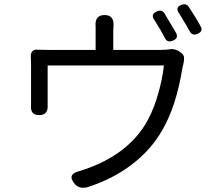

<svg xmlns="http://www.w3.org/2000/svg" viewBox="-20 -850 1040 903"><path d="M752.9 -788.1Q803.7 -703.1 808.6 -694.3Q820.3 -669.9 793.9 -659.2Q767.6 -648.4 756.8 -668.9Q740.2 -702.1 705.1 -757.8Q687.5 -782.2 716.8 -795.9Q740.2 -806.6 752.9 -788.1ZM751 -542H204.1V-355.5Q207 -308.6 164.1 -308.6Q122.1 -308.6 126 -353.5V-543Q126 -569.3 125 -584Q124 -599.6 132.3 -608.9Q140.6 -618.2 155.3 -616.2Q172.9 -615.2 212.9 -615.2H429.7V-724.6Q424.8 -779.3 471.7 -779.3Q518.6 -779.3 513.7 -724.6Q512.7 -717.8 512.7 -706.1V-615.2H732.4Q761.7 -615.2 778.3 -618.2Q800.8 -623 826.2 -606.4L829.1 -603.5Q836.9 -598.6 841.3 -592.3Q845.7 -585.9 845.7 -577.6Q845.7 -569.3 845.2 -563.5Q844.7 -557.6 841.8 -545.9Q838.9 -534.2 837.9 -530.3Q808.6 -348.6 742.2 -236.3Q690.4 -145.5 600.6 -76.7Q510.7 -7.8 391.6 30.3Q354.5 40 333 16.6Q291 -31.2 355.5 -45.9Q563.5 -110.4 658.2 -256.8Q695.3 -314.5 719.2 -393.1Q743.2 -471.7 751 -542ZM872.1 -703.1Q858.4 -728.5 821.3 -789.1Q802.7 -815.4 833 -827.1Q855.5 -835.9 867.2 -818.4Q900.4 -769.5 923.8 -725.6Q936.5 -703.1 910.2 -691.4Q884.8 -679.7 872.1 -703.1Z"/></svg>

Font: GenSenMaruGothic TW TTF Regular
Style: Regular
Weight: 400
Version: Version 1.301